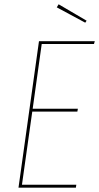

<svg xmlns="http://www.w3.org/2000/svg" viewBox="-20 -872 460 892"><path d="M252.4 -852.1 382.3 -775.9 376 -766.6 243.7 -837.9ZM420.4 -680.7 416.5 -667.5H173.8L131.8 -366.7H341.8L339.4 -353.5H129.9L82 -13.7H334.5L332.5 0H65.9L161.1 -680.7Z"/></svg>

Font: Fira Sans Compressed Hair
Style: Italic
Weight: 100
Width: 3
Italic angle: -8°
Designer: Carrois Corporate & Edenspiekermann AG
Foundry: Carrois Corporate GbR & Edenspiekermann AG
Version: Version 4.203;PS 004.203;hotconv 1.0.88;makeotf.lib2.5.64775